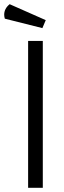

<svg xmlns="http://www.w3.org/2000/svg" viewBox="-53 -895 305 915"><path d="M151 0H81V-700H151ZM165 -799 149 -761 -30 -806Q-33 -816 -33 -825Q-33 -854 -7 -875Z"/></svg>

Font: Strong
Style: Regular
Weight: 400
Designer: Roman Shchyukin (Gaslight Type Foundry)
Foundry: Cyreal (www.cyreal.org)
Version: Version 1.001